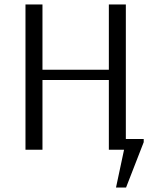

<svg xmlns="http://www.w3.org/2000/svg" viewBox="-20 -670 697 859"><path d="M499 169 535 0H467V-312H170V0H94V-650H170V-358H467V-650H543V-48H623V-34L544 169Z"/></svg>

Font: Arsenal
Style: Regular
Weight: 400
Designer: Andrij Shevchenko
Foundry: Stairsfor
Version: Version 2.001;PS 002.001;hotconv 1.0.88;makeotf.lib2.5.64775